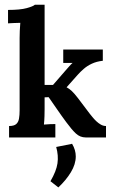

<svg xmlns="http://www.w3.org/2000/svg" viewBox="-20 -587 486 820"><path d="M18.7 0V-48.8Q40 -48.8 49.3 -57.2Q58.7 -65.6 61.2 -80.7Q63.8 -95.7 63.8 -115.5V-424.3Q63.8 -437.8 64.5 -455.6Q65.3 -473.4 66.7 -489.5Q54.3 -489.2 38.3 -488.6Q22.4 -488.1 14.3 -487.3V-544.6Q66 -544.6 94.1 -552.3Q122.1 -560 129.1 -566.9H170.5V-224.4H206.5L260.7 -286.8Q270.3 -297.4 276.7 -304.9Q283.1 -312.4 290.1 -318.3H250.1V-375.5H419.1V-327.5Q392.4 -324.5 372.2 -315Q352 -305.5 337.6 -292.8Q323.1 -280.2 312.4 -268.1L264.4 -214.2Q275.8 -208.3 286.6 -198.2Q297.4 -188.1 313.2 -167.6L363.4 -101.2Q367.8 -95.7 375 -86.9Q382.1 -78.1 391.1 -69.5Q400.1 -60.9 410.7 -54.8Q421.3 -48.8 432.7 -48.8V0H346.2Q322 0 304 -16.9Q286 -33.7 262.9 -65.3Q242.8 -92.4 220.9 -124.3Q199.1 -156.2 187.8 -172L170.5 -171.3V-121Q170.5 -110.4 170 -91.1Q169.4 -71.9 167.6 -55Q179.3 -56.1 193.6 -56.7Q207.9 -57.2 216.4 -57.2V0ZM229.2 213.4 195.5 187Q220.8 143.4 225.5 110.4Q230.3 77.4 220 40.7L287.9 27.1Q303.6 53.5 303.6 81Q303.6 114.4 282.7 148.7Q261.8 183 229.2 213.4Z"/></svg>

Font: Parastoo
Style: Regular
Weight: 400
Foundry: Saber Rastikerdar (saber.rastikerdar@gmail.com)
Version: Version 3.000